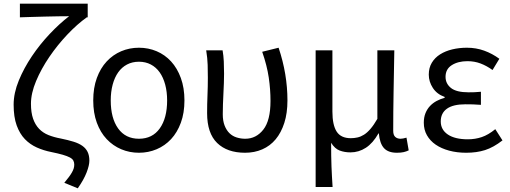

<svg xmlns="http://www.w3.org/2000/svg" viewBox="-20 -816 2770 1042"><path d="M329 176Q344 158 354 144.5Q364 131 370.5 119.5Q377 108 380 98Q383 88 383 77Q383 65 378 55.5Q373 46 359 38.5Q345 31 321 24Q297 17 258 9Q217 1 180 -15.5Q143 -32 115 -61Q87 -90 70.5 -135.5Q54 -181 54 -248Q54 -311 82 -379Q110 -447 153.5 -511.5Q197 -576 250.5 -632.5Q304 -689 355 -728Q331 -728 296.5 -727.5Q262 -727 224.5 -726Q187 -725 151 -724Q115 -723 88 -722V-796H456V-722H451Q399 -685 345.5 -628.5Q292 -572 248 -507.5Q204 -443 176 -376.5Q148 -310 148 -253Q148 -205 159.5 -172Q171 -139 192 -117Q213 -95 243 -83Q273 -71 311 -64Q350 -56 379 -47Q408 -38 427 -24.5Q446 -11 455.5 8.5Q465 28 465 56Q465 81 450 120Q435 159 402 206Z M734 13Q683 13 638 -6Q593 -25 559 -61Q525 -97 505.5 -150Q486 -203 486 -271Q486 -339 505.5 -392.5Q525 -446 559 -482.5Q593 -519 638 -538Q683 -557 734 -557Q785 -557 830 -538Q875 -519 908.5 -482.5Q942 -446 961.5 -392.5Q981 -339 981 -271Q981 -203 961.5 -150Q942 -97 908.5 -61Q875 -25 830 -6Q785 13 734 13ZM734 -63Q807 -63 847 -119Q887 -175 887 -271Q887 -318 876.5 -357Q866 -396 846.5 -423.5Q827 -451 798.5 -466Q770 -481 734 -481Q698 -481 669.5 -466Q641 -451 621.5 -423.5Q602 -396 591.5 -357Q581 -318 581 -271Q581 -175 621 -119Q661 -63 734 -63Z M1310 13Q1213 13 1158.5 -40Q1104 -93 1104 -202Q1104 -250 1106 -298Q1108 -346 1108 -394Q1108 -427 1107 -463.5Q1106 -500 1099 -543H1188Q1193 -514 1194.5 -483Q1196 -452 1196 -416Q1196 -393 1195 -365Q1194 -337 1192.5 -308Q1191 -279 1190 -250Q1189 -221 1189 -196Q1189 -160 1199 -134.5Q1209 -109 1225.5 -93Q1242 -77 1264.5 -70Q1287 -63 1311 -63Q1370 -63 1409 -112.5Q1448 -162 1448 -268Q1448 -331 1438.5 -395.5Q1429 -460 1403 -535L1492 -557Q1540 -414 1540 -271Q1540 -202 1523 -149Q1506 -96 1476 -60Q1446 -24 1403.5 -5.5Q1361 13 1310 13Z M1693 -543H1784V-210Q1784 -138 1807 -102Q1830 -66 1884 -66Q1902 -66 1920 -70Q1938 -74 1955.5 -85Q1973 -96 1991 -117Q2009 -138 2028 -171V-543H2120Q2118 -432 2116 -318.5Q2114 -205 2114 -106Q2114 -83 2125 -73Q2136 -63 2154 -63Q2166 -63 2186 -69L2198 0Q2186 6 2171 9.5Q2156 13 2134 13Q2087 13 2064 -12Q2041 -37 2036 -92H2034Q2004 -39 1965.5 -14Q1927 11 1882 11Q1850 11 1823.5 1Q1797 -9 1777 -41Q1777 -1 1777.5 29.5Q1778 60 1779 87Q1780 114 1781.5 140.5Q1783 167 1785 199H1693Z M2510 13Q2460 13 2417.5 1.5Q2375 -10 2344.5 -31Q2314 -52 2297 -82Q2280 -112 2280 -150Q2280 -179 2289 -201.5Q2298 -224 2313.5 -240.5Q2329 -257 2349.5 -268Q2370 -279 2393 -285V-290Q2351 -305 2329 -339Q2307 -373 2307 -411Q2307 -448 2323.5 -475.5Q2340 -503 2368.5 -521Q2397 -539 2434.5 -548Q2472 -557 2514 -557Q2564 -557 2608 -541Q2652 -525 2690 -497L2653 -436Q2621 -459 2588 -471.5Q2555 -484 2517 -484Q2466 -484 2432 -462.5Q2398 -441 2398 -399Q2398 -362 2427.5 -338.5Q2457 -315 2523 -315Q2539 -315 2554.5 -315.5Q2570 -316 2590 -318V-247Q2567 -249 2546.5 -249.5Q2526 -250 2506 -250Q2439 -250 2405.5 -226Q2372 -202 2372 -157Q2372 -112 2410.5 -86Q2449 -60 2519 -60Q2559 -60 2594.5 -72Q2630 -84 2668 -115L2707 -54Q2658 -16 2612.5 -1.5Q2567 13 2510 13Z"/></svg>

Font: SpoqaHanSans-Regular
Style: Regular
Weight: 400
Designer: [Spoqa Han Sans] Dong-huui Kim \uAE40 \uB3D9 \uD718  Younghwa Kang \uAC15 \uC601 \uD654  [Noto Sans] Ryoko NISHIZUKA \u8
Foundry: Spoqa (http://www.spoqa-han-sans.com)
Version: Version 2.000